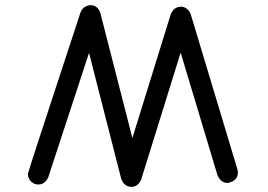

<svg xmlns="http://www.w3.org/2000/svg" viewBox="-20 -723 1040 744"><path d="M490 1C506 1 518 -8 527 -27L680 -519L823 -43C832 -24 845 -14 862 -14C889 -19 902 -33 902 -56L900 -67L719 -668C711 -687 698 -697 681 -697C664 -697 651 -688 642 -669L493 -188L369 -672C362 -693 349 -703 330 -703C311 -701 299 -692 292 -675C156 -262 88 -53 88 -49C88 -38 92 -28 100 -20C108 -12 117 -8 128 -8C145 -8 158 -17 167 -36L325 -518L450 -29C458 -9 471 1 490 1Z"/></svg>

Font: linja lipamanka normal
Style: Regular
Weight: 400
Version: Version 1.000;February 20, 2023;FontCreator 14.0.0.2901 64-b